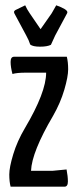

<svg xmlns="http://www.w3.org/2000/svg" viewBox="-20 -704 294 724"><path d="M77 -430Q44 -430 27 -425Q20 -451 20 -470.5Q20 -490 33 -490H232Q237 -470 237 -442.5Q237 -415 222.5 -365.5Q208 -316 180 -267Q100 -131 97 -60H179L231 -65Q236 -39 236 -19.5Q236 0 223 0H20Q15 -19 15 -46Q15 -73 30 -122.5Q45 -172 74 -221Q154 -356 154 -430ZM192 -684Q234 -669 234 -658Q234 -655 232 -652L188 -570L172 -535Q158 -528 131 -528Q104 -528 94 -536Q89 -552 79 -570L35 -652Q33 -655 33 -659Q33 -663 38 -666L75 -684Q81 -670 92 -654L133 -594L175 -654Z"/></svg>

Font: el_Medula One
Style: Regular
Weight: 400
Designer: Luciano Vergara
Foundry: Luciano Vergara
Version: Version 1.002 August 17, 2020